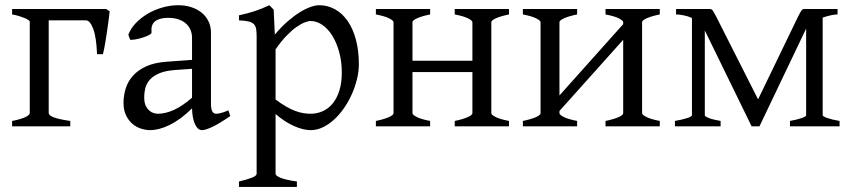

<svg xmlns="http://www.w3.org/2000/svg" viewBox="-20 -489 3301 743"><path d="M26.9 0V-21Q40.5 -23.4 52.7 -26.9Q64.9 -30.3 74.5 -34.2Q84 -38.1 89.6 -42.7Q95.2 -47.4 95.2 -52.7V-405.8Q95.2 -407.7 90.1 -411.4Q85 -415 75.7 -418.9Q66.4 -422.9 54 -426.8Q41.5 -430.7 26.9 -433.1V-454.1H391.1L404.3 -445.3Q403.8 -439 402.3 -426.3Q400.9 -413.6 398.4 -397.5Q396 -381.3 393.6 -363.3Q391.1 -345.2 388.2 -328.9Q385.3 -312.5 382.8 -299.3Q380.4 -286.1 378.4 -279.3H355.5Q353 -345.2 340.6 -377.7Q328.1 -410.2 313 -410.2H168.5V-52.7Q168.5 -47.9 172.4 -43.7Q176.3 -39.6 186 -35.6Q195.8 -31.7 211.7 -28.1Q227.5 -24.4 252 -21V0Z M590.8 -48.8Q620.1 -48.8 653.1 -63.7Q686 -78.6 723.1 -110.8V-222.7L660.2 -218.3Q622.6 -215.8 598.9 -206.3Q575.2 -196.8 561.5 -182.4Q547.9 -168 543 -149.9Q538.1 -131.8 538.1 -111.8Q538.1 -92.3 543.9 -80.1Q549.8 -67.9 558.1 -60.8Q566.4 -53.7 575.4 -51.3Q584.5 -48.8 590.8 -48.8ZM871.1 -40Q829.6 -11.2 802.5 1.7Q775.4 14.6 761.7 14.6Q745.6 14.6 734.9 -7.8Q724.1 -30.3 723.1 -69.8Q701.2 -47.9 679.2 -31.7Q657.2 -15.6 636.2 -5.4Q615.2 4.9 596.4 9.8Q577.6 14.6 562 14.6Q544.4 14.6 525.9 8.8Q507.3 2.9 492.4 -9.8Q477.5 -22.5 467.8 -42.5Q458 -62.5 458 -90.8Q458 -119.6 466.6 -147Q475.1 -174.3 494.6 -196Q514.2 -217.8 545.7 -232.2Q577.1 -246.6 623 -250L723.1 -257.3V-342.8Q723.1 -359.4 717 -373.8Q710.9 -388.2 698.7 -398.7Q686.5 -409.2 668.5 -414.8Q650.4 -420.4 626.5 -419.9Q594.7 -418.9 579.1 -405.8Q563.5 -392.6 566.4 -363.3Q566.9 -358.9 556.4 -353.3Q545.9 -347.7 531.5 -343.3Q517.1 -338.9 503.2 -336.4Q489.3 -334 483.4 -335.4L476.6 -354.5Q485.8 -378.9 505.6 -399.7Q525.4 -420.4 551.5 -435.8Q577.6 -451.2 608.4 -460Q639.2 -468.8 669.9 -468.8Q696.8 -468.8 719.7 -461.4Q742.7 -454.1 759.8 -440.4Q776.9 -426.8 786.6 -407Q796.4 -387.2 796.4 -362.3V-86.9Q796.4 -66.4 801.8 -57.6Q807.1 -48.8 815.9 -48.8Q822.8 -48.8 833.5 -51.3Q844.2 -53.7 863.8 -62Z M1302.7 -208Q1302.7 -250.5 1292.7 -287.1Q1282.7 -323.7 1266.1 -350.6Q1249.5 -377.4 1227.5 -392.6Q1205.6 -407.7 1182.1 -407.7Q1173.3 -407.7 1159.2 -402.3Q1145 -397 1127 -384.3Q1108.9 -371.6 1088.4 -350.3Q1067.9 -329.1 1046.4 -297.9V-104Q1068.4 -87.4 1087.2 -76.7Q1106 -65.9 1122.3 -59.8Q1138.7 -53.7 1153.3 -51.3Q1168 -48.8 1181.2 -48.8Q1207.5 -48.8 1229.7 -59.1Q1252 -69.3 1268.1 -89.4Q1284.2 -109.4 1293.5 -139.2Q1302.7 -168.9 1302.7 -208ZM1368.7 -240.2Q1368.7 -211.9 1361.3 -182.1Q1354 -152.3 1341.3 -124Q1328.6 -95.7 1311 -70.3Q1293.5 -44.9 1272.7 -26.1Q1252 -7.3 1229 3.7Q1206.1 14.6 1182.1 14.6Q1153.3 14.6 1117.2 -1.5Q1081.1 -17.6 1046.4 -47.9V183.1Q1046.4 190.9 1064.7 198.7Q1083 206.5 1128.9 213.4V234.4H904.8V213.4Q937 205.6 955.1 198.5Q973.1 191.4 973.1 183.1V-347.2Q973.1 -365.2 971.2 -377Q969.2 -388.7 962.2 -395.8Q955.1 -402.8 941.7 -406Q928.2 -409.2 904.8 -410.2V-429.7Q921.4 -433.1 936.5 -437.3Q951.7 -441.4 965.8 -446Q980 -450.7 993.9 -456.3Q1007.8 -461.9 1022 -468.8L1039.1 -451.7L1043.5 -355Q1067.9 -384.3 1092.5 -405.8Q1117.2 -427.2 1139.6 -441.2Q1162.1 -455.1 1181.4 -461.9Q1200.7 -468.8 1214.8 -468.8Q1248 -468.8 1276.4 -453.1Q1304.7 -437.5 1325.2 -408Q1345.7 -378.4 1357.2 -335.9Q1368.7 -293.5 1368.7 -240.2Z M1739.7 0V-21Q1772.9 -27.8 1790.5 -35.9Q1808.1 -43.9 1808.1 -50.8V-210H1576.2V-50.8Q1576.2 -44.9 1592.5 -36.4Q1608.9 -27.8 1644.5 -21V0H1434.6V-21Q1467.8 -27.8 1485.4 -35.9Q1502.9 -43.9 1502.9 -50.8V-403.3Q1502.9 -409.2 1486.6 -417.7Q1470.2 -426.3 1434.6 -433.1V-454.1H1644.5V-433.1Q1611.3 -426.3 1593.8 -418.2Q1576.2 -410.2 1576.2 -403.3V-253.9H1808.1V-403.3Q1808.1 -409.2 1791.7 -417.7Q1775.4 -426.3 1739.7 -433.1V-454.1H1949.7V-433.1Q1916.5 -426.3 1898.9 -418.2Q1881.3 -410.2 1881.3 -403.3V-50.8Q1881.3 -44.9 1897.7 -36.4Q1914.1 -27.8 1949.7 -21V0Z M2323.2 0V-21Q2356.4 -27.8 2374 -35.9Q2391.6 -43.9 2391.6 -50.8V-335L2145 -59.6V-50.8Q2145 -44.9 2161.4 -36.4Q2177.7 -27.8 2213.4 -21V0H2003.4V-21Q2036.6 -27.8 2054.2 -35.9Q2071.8 -43.9 2071.8 -50.8V-403.3Q2071.8 -409.2 2055.4 -417.7Q2039.1 -426.3 2003.4 -433.1V-454.1H2213.4V-433.1Q2180.2 -426.3 2162.6 -418.2Q2145 -410.2 2145 -403.3V-119.6L2391.6 -395.5V-403.3Q2391.6 -409.2 2375.2 -417.7Q2358.9 -426.3 2323.2 -433.1V-454.1H2533.2V-433.1Q2500 -426.3 2482.4 -418.2Q2464.8 -410.2 2464.8 -403.3V-50.8Q2464.8 -44.9 2481.2 -36.4Q2497.6 -27.8 2533.2 -21V0Z M3221.2 -433.1Q3210 -433.1 3194.6 -429.7Q3179.2 -426.3 3163.6 -420.9V-43Q3163.6 -38.6 3181.6 -32.2Q3199.7 -25.9 3229 -21V0H3037.1V-21Q3064.5 -25.9 3082 -32Q3099.6 -38.1 3099.6 -43V-378.4L2918.9 0H2888.7L2707.5 -371.1V-43Q2707.5 -38.6 2723.4 -32.2Q2739.3 -25.9 2768.6 -21V0H2591.8V-21Q2605.5 -23.4 2617.4 -26.1Q2629.4 -28.8 2638.4 -31.7Q2647.5 -34.7 2652.6 -37.6Q2657.7 -40.5 2657.7 -43V-419.4Q2641.1 -426.8 2624.5 -429.9Q2607.9 -433.1 2596.2 -433.1V-454.1H2726.1Q2730 -454.1 2732.7 -453.1Q2735.4 -452.1 2737.8 -448.7Q2740.2 -445.3 2743.4 -439.5Q2746.6 -433.6 2752 -423.8L2913.6 -104.5L3067.9 -423.8Q3073.2 -434.6 3076.7 -440.7Q3080.1 -446.8 3082.5 -449.7Q3085 -452.6 3087.4 -453.4Q3089.8 -454.1 3093.8 -454.1H3221.2Z"/></svg>

Font: Gentium Unicode
Style: Regular
Weight: 400
Version: Version 1.009